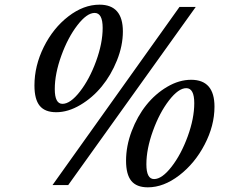

<svg xmlns="http://www.w3.org/2000/svg" viewBox="-20 -800 1001 830"><path d="M274.9 0H207L755.9 -770H826.2ZM223.1 -314.9Q174.3 -314.9 151.6 -342.8Q128.9 -370.6 128.9 -430.2Q128.9 -515.6 169.4 -597.2Q210 -678.7 275.6 -729.2Q341.3 -779.8 410.2 -779.8Q511.2 -779.8 511.2 -664.1Q511.2 -602.5 485.6 -538.8Q460 -475.1 419.9 -426.3Q379.9 -377.4 327.1 -346.2Q274.4 -314.9 223.1 -314.9ZM250 -351.1Q284.2 -351.1 325.4 -404.1Q366.7 -457 395.3 -535.2Q423.8 -613.3 423.8 -679.2Q423.8 -744.1 389.2 -744.1Q355.5 -744.1 314.5 -690.9Q273.4 -637.7 245.1 -559.3Q216.8 -481 216.8 -415Q216.8 -351.1 250 -351.1ZM619.1 9.8Q570.3 9.8 547.6 -18.1Q524.9 -45.9 524.9 -105Q524.9 -168.9 549.3 -233.2Q573.7 -297.4 612.5 -345.9Q651.4 -394.5 702.9 -424.8Q754.4 -455.1 806.2 -455.1Q907.2 -455.1 907.2 -338.9Q907.2 -256.8 864.7 -175.3Q822.3 -93.8 754.9 -42Q687.5 9.8 619.1 9.8ZM646 -25.9Q680.2 -25.9 721.4 -78.9Q762.7 -131.8 791.3 -210Q819.8 -288.1 819.8 -354Q819.8 -418.9 785.2 -418.9Q751.5 -418.9 710.4 -365.7Q669.4 -312.5 641.1 -234.1Q612.8 -155.8 612.8 -89.8Q612.8 -25.9 646 -25.9Z"/></svg>

Font: Libre Caslon Text
Style: Italic
Weight: 400
Italic angle: -25°
Designer: Pablo Impallari, Rodrigo Fuenzalida
Foundry: Pablo Impallari, Rodrigo Fuenzalida
Version: Version 1.002